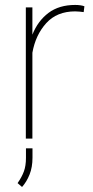

<svg xmlns="http://www.w3.org/2000/svg" viewBox="-20 -558 374 773"><path d="M319.8 -532.7 316.9 -509.3Q309.1 -510.3 300.5 -511.2Q292 -512.2 282.7 -512.2Q209 -512.2 166 -464.6Q123 -417 110.4 -345.7V0H84V-528.3H110.4V-418.5Q132.3 -473.6 175 -505.9Q217.8 -538.1 282.7 -538.1Q294.9 -538.1 304.2 -536.6Q313.5 -535.2 319.8 -532.7ZM110.8 39.1V76.7Q110.8 115.2 99.1 144.5Q87.4 173.8 68.8 194.8L50.8 179.2Q67.9 154.8 76.2 132.1Q84.5 109.4 84.5 77.6V39.1Z"/></svg>

Font: Vazirmatn UI Thin
Style: Regular
Weight: 100
Designer: Saber Rastikerdar
Foundry: Saber Rastikerdar
Version: Version 33.003